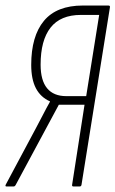

<svg xmlns="http://www.w3.org/2000/svg" viewBox="-23 -675 418 695"><path d="M1 0Q-2 0 -3 -1.5Q-4 -3 -2 -7L107 -211Q120 -235 132.5 -259.5Q145 -284 158 -307V-308Q124 -323 107 -355.5Q90 -388 90 -440Q90 -544 136 -599.5Q182 -655 277 -655H369Q376 -655 375 -649L272 -6Q271 0 265 0H243Q237 0 238 -6L283 -296H190L34 -6Q31 0 26 0ZM217 -327H289L336 -621H270Q196 -621 160 -575Q124 -529 124 -441Q124 -384 147.5 -355.5Q171 -327 217 -327Z"/></svg>

Font: Sofia Sans Extra Condensed ExtraLight
Style: Italic
Weight: 250
Italic angle: -9°
Version: Version 4.100